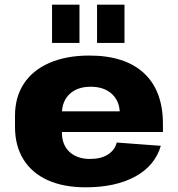

<svg xmlns="http://www.w3.org/2000/svg" viewBox="-20 -788 758 819"><path d="M345 11Q251 11 183.5 -19.5Q116 -50 80 -108Q44 -166 44 -246V-294Q44 -374 82 -431.5Q120 -489 191.5 -520Q263 -551 361 -551Q513 -551 594 -476Q675 -401 675 -259V-225H208V-313H517L491 -280V-303Q491 -356 457.5 -387Q424 -418 367 -418Q310 -418 277 -387Q244 -356 244 -302V-224Q244 -170 276.5 -140Q309 -110 364 -110Q411 -110 440.5 -129Q470 -148 478 -180L666 -166Q641 -81 557 -35Q473 11 345 11ZM319 -768V-605H202V-768ZM511 -768V-605H394V-768Z"/></svg>

Font: Pathway Extreme 28pt ExtraBold
Style: Regular
Weight: 800
Designer: Eduardo Rodriguez Tunni
Foundry: Eduardo Rodriguez Tunni
Version: Version 1.001;gftools[0.9.26]